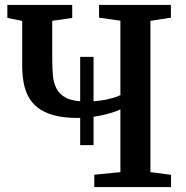

<svg xmlns="http://www.w3.org/2000/svg" viewBox="-20 -763 760 783"><path d="M307 -171V-531H361.5V-171ZM471 -316.5Q434 -300.5 387.2 -291.2Q340.5 -282 297 -282Q239.5 -282 199.5 -293Q159.5 -304 134 -324Q108.5 -344 94.8 -370.8Q81 -397.5 75.8 -429.5Q70.5 -461.5 70.5 -495.5V-677.5L10 -690V-743H274.5V-690L193 -678V-525Q193 -489.5 195.5 -457.8Q198 -426 210.5 -401.5Q223 -377 251.8 -363Q280.5 -349 332.5 -349Q362.5 -349 389 -352.8Q415.5 -356.5 436.8 -362.5Q458 -368.5 471 -375V-678.5L384 -691V-743H677V-691L593.5 -678V-61L677.5 -50V0H364.5V-50.5L471 -61Z"/></svg>

Font: Merriweather 28pt SemiBold
Style: Regular
Weight: 600
Version: Version 2.100